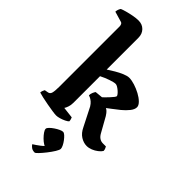

<svg xmlns="http://www.w3.org/2000/svg" viewBox="-319 -880 1224 1224"><g transform="rotate(45 293.5 -268.0)"><path d="M201 0Q190 0 166.5 -3.5Q143 -7 115 -12Q87 -17 62.5 -22.5Q38 -28 26 -32Q26 -40 29.5 -49Q33 -58 36 -63L58 -67Q76 -69 81 -87.5Q86 -106 86 -146V-688Q86 -697 82 -705Q78 -713 68 -715L0 -735Q1 -749 5.5 -759Q10 -769 13 -772Q24 -777 47.5 -783.5Q71 -790 97.5 -795Q124 -800 145 -800Q179 -800 200.5 -778Q222 -756 222 -721V-435Q243 -449 268.5 -464Q294 -479 319 -489.5Q344 -500 361 -500Q383 -500 411.5 -491Q440 -482 467 -467.5Q494 -453 511.5 -435.5Q529 -418 529 -402Q529 -382 511 -359.5Q493 -337 468 -316.5Q443 -296 421 -280Q399 -264 392 -258Q398 -256 407 -248Q416 -240 428 -221L484 -121Q494 -103 507.5 -94Q521 -85 538 -85H565Q567 -81 571 -73Q575 -65 575 -54Q568 -42 551.5 -29Q535 -16 515 -8Q495 0 476 0Q448 0 421 -17Q394 -34 377 -70L314 -194Q304 -210 293.5 -219Q283 -228 274 -232.5Q265 -237 258 -239Q258 -252 263.5 -265Q269 -278 274 -284L326 -289Q333 -295 343 -305.5Q353 -316 363.5 -327Q374 -338 381 -347.5Q388 -357 388 -361Q388 -365 381.5 -373.5Q375 -382 365 -390.5Q355 -399 345 -405Q335 -411 327 -411Q313 -411 282 -400.5Q251 -390 222 -375V-135Q222 -114 216 -96.5Q210 -79 204 -71L280 -62Q282 -58 284.5 -49.5Q287 -41 287 -33Q281 -26 264.5 -18Q248 -10 230.5 -5Q213 0 201 0ZM271 264Q252 264 240 255Q228 246 223 237Q244 224 267 206.5Q290 189 303 169L304 194Q294 194 278.5 184.5Q263 175 248.5 160.5Q234 146 224 131.5Q214 117 214 107Q214 99 225 88Q236 77 251.5 66.5Q267 56 282 49Q297 42 306 42Q315 42 326 52Q337 62 348 76.5Q359 91 366 105.5Q373 120 373 129Q373 139 359.5 161Q346 183 327.5 206.5Q309 230 293 247Q277 264 271 264Z"/></g></svg>

Font: Texturina 12pt
Style: Bold
Weight: 700
Designer: Guillermo Torres Carreño
Foundry: Omnibus-Type
Version: Version 1.002